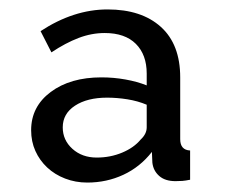

<svg xmlns="http://www.w3.org/2000/svg" viewBox="-20 -731 478 407"><path d="M165 -344Q140 -344 118 -352.5Q96 -361 80 -376Q64 -391 55 -411Q46 -431 46 -455Q46 -505 87.5 -536Q129 -567 195 -567Q221 -567 246 -562.5Q271 -558 291 -550V-575Q291 -615 268 -638Q245 -661 202 -661Q174 -661 146.5 -650.5Q119 -640 89 -620L66 -665Q136 -711 208 -711Q280 -711 321 -674Q362 -637 362 -567V-436Q362 -413 383 -412V-350Q373 -348 366.5 -347.5Q360 -347 352 -347Q330 -347 317.5 -358Q305 -369 303 -386L302 -409Q277 -377 241.5 -360.5Q206 -344 165 -344ZM185 -397Q214 -397 239 -407.5Q264 -418 278 -435Q291 -447 291 -461V-509Q272 -517 250 -520.5Q228 -524 207 -524Q165 -524 139 -507Q113 -490 113 -461Q113 -434 133.5 -415.5Q154 -397 185 -397Z"/></svg>

Font: PTCRaleway Medium
Style: Regular
Weight: 500
Designer: Matt McInerney, Pablo Impallari, Rodrigo Fuenzalida
Foundry: Matt McInerney, Pablo Impallari, Rodrigo Fuenzalida
Version: Version 3.000g; ttfautohint (v1.5) -l 8 -r 28 -G 28 -x 14 -D